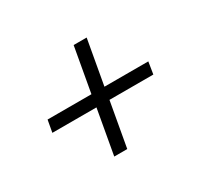

<svg xmlns="http://www.w3.org/2000/svg" viewBox="-96 -617 735 690"><g transform="rotate(-30 271.5 -272.0)"><path d="M469 -247H287L254 -62H200L233 -247H50L59 -297H241L274 -482H328L295 -297H477Z"/></g></svg>

Font: Spectral SC SemiBold
Style: Italic
Weight: 600
Italic angle: -10°
Designer: Jean-Baptiste Levee
Foundry: Production Type
Version: Version 2.001